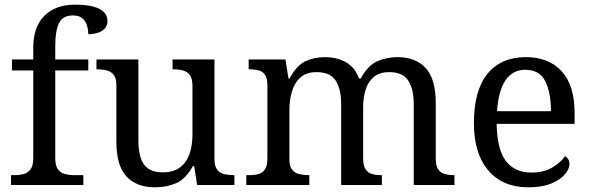

<svg xmlns="http://www.w3.org/2000/svg" viewBox="-20 -790 2524 820"><path d="M27 0V-42H40Q63 -42 81.5 -47Q100 -52 111 -67.5Q122 -83 122 -114V-489H31V-536H122V-586Q122 -675 169.5 -722.5Q217 -770 299 -770Q351 -770 381.5 -761Q412 -752 425.5 -736.5Q439 -721 439 -700Q439 -682 428.5 -669.5Q418 -657 399.5 -650.5Q381 -644 357 -644Q357 -664 351 -682.5Q345 -701 331 -712.5Q317 -724 291 -724Q248 -724 232 -691Q216 -658 216 -595V-536H357V-489H216V-114Q216 -83 227 -67.5Q238 -52 257 -47Q276 -42 298 -42H336V0Z M642 10Q563 10 520 -36.5Q477 -83 477 -186V-426Q477 -456 465.5 -470.5Q454 -485 435.5 -489.5Q417 -494 395 -494H392V-536H571V-191Q571 -148 580.5 -117Q590 -86 613 -70Q636 -54 676 -54Q720 -54 748 -74.5Q776 -95 789 -131.5Q802 -168 802 -216V-422Q802 -454 791 -469Q780 -484 761.5 -489Q743 -494 720 -494H717V-536H896V-109Q896 -80 907.5 -65.5Q919 -51 937.5 -46.5Q956 -42 978 -42H981V0H822L809 -81H804Q773 -25 732 -7.5Q691 10 642 10Z M1032 0V-42H1045Q1068 -42 1085 -47Q1102 -52 1112 -67.5Q1122 -83 1122 -114V-426Q1122 -456 1112 -470.5Q1102 -485 1084.5 -489.5Q1067 -494 1045 -494H1042V-536H1199L1212 -455H1217Q1247 -511 1284.5 -528.5Q1322 -546 1368 -546Q1400 -546 1428.5 -537Q1457 -528 1479 -508.5Q1501 -489 1513 -455H1521Q1551 -511 1591.5 -528.5Q1632 -546 1678 -546Q1755 -546 1798 -499.5Q1841 -453 1841 -350V-114Q1841 -83 1851 -67.5Q1861 -52 1878.5 -47Q1896 -42 1918 -42H1921V0H1747V-345Q1747 -410 1723.5 -446Q1700 -482 1642 -482Q1601 -482 1576.5 -461.5Q1552 -441 1541.5 -407Q1531 -373 1531 -333V-114Q1531 -83 1541 -67.5Q1551 -52 1568.5 -47Q1586 -42 1608 -42H1611V0H1437V-345Q1437 -410 1413.5 -446Q1390 -482 1332 -482Q1289 -482 1263.5 -459.5Q1238 -437 1227 -400Q1216 -363 1216 -320V-109Q1216 -80 1227.5 -65.5Q1239 -51 1257.5 -46.5Q1276 -42 1298 -42H1301V0Z M2236 10Q2127 10 2065.5 -62Q2004 -134 2004 -264Q2004 -404 2062 -475Q2120 -546 2226 -546Q2323 -546 2378.5 -486Q2434 -426 2434 -307V-261H2101Q2103 -152 2140.5 -102.5Q2178 -53 2250 -53Q2302 -53 2338.5 -74.5Q2375 -96 2393 -123Q2400 -120 2406 -111Q2412 -102 2412 -89Q2412 -69 2393 -46Q2374 -23 2335 -6.5Q2296 10 2236 10ZM2333 -315Q2333 -395 2308.5 -443.5Q2284 -492 2224 -492Q2169 -492 2138.5 -446.5Q2108 -401 2103 -315Z"/></svg>

Font: Noto Serif Khmer
Style: Regular
Weight: 400
Designer: Danh Hong and the Monotype Design Team
Foundry: Monotype Imaging Inc.
Version: Version 2.003